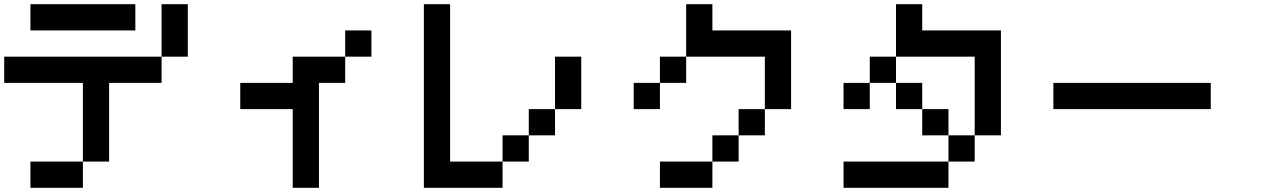

<svg xmlns="http://www.w3.org/2000/svg" viewBox="-20 -895 6040 915"><path d="M0 -500V-625H750V-500H500V-125H375V-500ZM125 0V-125H375V0ZM125 -750V-875H625V-750ZM750 -625V-875H875V-625Z M1125 -375V-500H1375V-625H1625V-500H1500V0H1375V-375ZM1625 -625V-750H1750V-625Z M2000 0V-875H2125V-125H2375V0ZM2375 -125V-250H2500V-125ZM2500 -250V-375H2625V-250ZM2625 -625H2750V-375H2625Z M3000 -375V-500H3125V-375ZM3125 0V-125H3375V0ZM3125 -500V-625H3250V-500ZM3250 -625V-875H3375V-750H3750V-375H3625V-625ZM3375 -125V-250H3500V-125ZM3500 -250V-375H3625V-250Z M4000 0V-125H4500V0ZM4000 -375V-500H4125V-375ZM4250 -625V-500H4125V-625ZM4250 -500H4375V-375H4250ZM4250 -875H4375V-750H4750V-250H4625V-625H4250ZM4500 -250H4625V-125H4500ZM4500 -375V-250H4375V-375Z M5000 -375V-500H5750V-375Z"/></svg>

Font: GalmuriMono7 Regular
Style: Regular
Weight: 400
Designer: Lee Minseo (quiple)
Version: Version 2.399;hotconv 1.1.1;makeotfexe 2.6.0 DEVELOPMENT